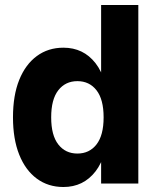

<svg xmlns="http://www.w3.org/2000/svg" viewBox="-20 -735 627 769"><path d="M234 14Q173 14 127.5 -19.5Q82 -53 57 -115.5Q32 -178 32 -265Q32 -353 57 -415Q82 -477 127.5 -510.5Q173 -544 234 -544Q314 -544 362.5 -482Q411 -420 411 -304V-226Q411 -111 362.5 -48.5Q314 14 234 14ZM290 -120Q338 -120 366.5 -156.5Q395 -193 395 -265Q395 -337 366.5 -373.5Q338 -410 290 -410Q242 -410 213.5 -373.5Q185 -337 185 -265Q185 -193 213.5 -156.5Q242 -120 290 -120ZM385 0V-139L404 -265L385 -383V-715H534V0Z"/></svg>

Font: Radio Canada Big
Style: Regular
Weight: 400
Designer: Étienne Aubert Bonn
Foundry: Coppers and Brasses
Version: Version 1.001